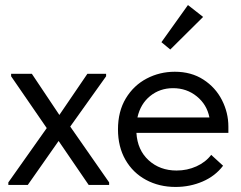

<svg xmlns="http://www.w3.org/2000/svg" viewBox="-20 -732 954 760"><path d="M400 -430 258 -231 412 -10V0H331L212 -174L90 0H13V-10L165 -225L24 -430V-440H106L215 -277L326 -440H400Z M884 -206H520Q524 -138 568.5 -97.5Q613 -57 679 -57Q721 -57 757.5 -73.5Q794 -90 816 -119L863 -76Q832 -35 782 -13.5Q732 8 675 8Q610 8 558 -20Q506 -48 476.5 -99.5Q447 -151 447 -220Q447 -291 478 -342.5Q509 -394 560.5 -421Q612 -448 672 -448Q737 -448 785 -417Q833 -386 858.5 -336Q884 -286 884 -231ZM524 -267H809Q799 -318 759 -350.5Q719 -383 665 -383Q613 -383 574.5 -352Q536 -321 524 -267ZM619 -565 724 -712 784 -665 654 -536Z"/></svg>

Font: Tilda Sans
Style: Regular
Weight: 400
Designer: ParaType Ltd
Foundry: ParaType Ltd
Version: Version 1.002W